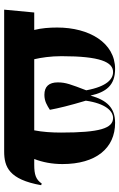

<svg xmlns="http://www.w3.org/2000/svg" viewBox="159 -736 586 945"><g transform="rotate(-90 452.5 -263.0)"><path d="M321 10C395 10 433 -31 455 -111C472 -35 505 10 586 10C715 10 790 -117 790 -275C790 -314 787 -353 778 -388H864L878 -536H180C104 -536 42 -512 14 -354L22 -351C42 -380 66 -388 115 -388H143C127 -347 118 -300 118 -249C118 -84 196 10 321 10ZM571 0C537 0 500 -29 481 -132C510 -208 520 -233 520 -272C520 -315 500 -338 459 -338C427 -338 407 -325 385 -311C393 -268 406 -214 430 -134C416 -37 379 0 345 0C294 0 273 -65 273 -256C273 -302 276 -347 284 -388H634C642 -354 649 -307 649 -254C649 -63 620 0 571 0Z"/></g></svg>

Font: Noto Serif Display Condensed ExtraBold
Style: Regular
Weight: 800
Width: 3
Designer: Monotype Design Team
Foundry: Monotype Imaging Inc.
Version: Version 2.009